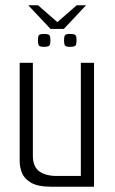

<svg xmlns="http://www.w3.org/2000/svg" viewBox="-20 -708 436 728"><path d="M87.2 -688H124.3L197.5 -624.1L270.8 -688H306.3L222.1 -598.4H171.5ZM175.3 0Q123.6 0 97.8 -15.2Q71.9 -30.3 63.3 -52.6Q54.6 -74.8 54.6 -96.8V-470H104.6V-117.5Q104.6 -75.6 129.2 -58.2Q153.7 -40.8 195.3 -40.8H286.5V-470H336.5V0ZM245.5 -530.4Q228.7 -530.4 225.8 -536.5Q222.8 -542.6 222.8 -554.5Q222.8 -567.8 225.8 -573.5Q228.7 -579.3 245.5 -579.3Q264.2 -579.3 267.3 -573.5Q270.3 -567.8 270.3 -554.5Q270.3 -542.6 267.2 -536.5Q264 -530.4 245.5 -530.4ZM147.2 -530.4Q129.6 -530.4 126.7 -536.5Q123.8 -542.6 123.8 -554.5Q123.8 -567.8 126.7 -573.5Q129.6 -579.3 147.2 -579.3Q165.2 -579.3 168.2 -573.5Q171.2 -567.8 171.2 -554.5Q171.2 -542.6 168.1 -536.5Q164.9 -530.4 147.2 -530.4Z"/></svg>

Font: Smooch Sans Thin
Style: Regular
Weight: 100
Designer: Robert E. Leuschke
Foundry: Robert E. Leuschke
Version: Version 1.010